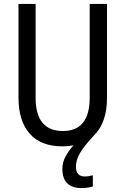

<svg xmlns="http://www.w3.org/2000/svg" viewBox="-20 -734 667 976"><path d="M395 222Q426 222 452 214V157Q444 159 434 161Q424 163 411 163Q366 163 366 113Q366 80 386 45Q406 10 458 -46L457 -45Q524 -109 524 -238V-714H436V-238Q436 -68 300 -68Q161 -68 161 -237V-714H74V-239Q74 -119 131 -54.5Q188 10 298 10Q328 10 354 5Q331 29 314 60Q297 91 297 124Q297 222 395 222Z"/></svg>

Font: Noto Sans Display SemiCondensed
Style: Regular
Weight: 400
Width: 4
Designer: Monotype Design team
Foundry: Monotype Imaging Inc.
Version: 1.000